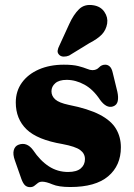

<svg xmlns="http://www.w3.org/2000/svg" viewBox="-20 -758 552 791"><path d="M254.5 -429Q223.5 -429 207.8 -415.2Q192 -401.5 192 -382Q192 -362.5 207.5 -348.5Q223 -334.5 263 -326Q344 -310 391 -285.5Q438 -261 458 -227.2Q478 -193.5 478 -151Q478 -76 425.8 -31.8Q373.5 12.5 269.5 12.5Q221.5 12.5 195.8 1.5Q170 -9.5 154 -9.5Q143 -9.5 135.8 -3.8Q128.5 2 121.5 7.5Q114.5 13 104 13Q91.5 13 83.2 5.5Q75 -2 68 -21L41.5 -96.5Q32 -122.5 36.8 -139.5Q41.5 -156.5 57 -162Q90.5 -174 116 -140Q145.5 -96 181.2 -72.8Q217 -49.5 260.5 -49.5Q295.5 -49.5 312.8 -64.2Q330 -79 330 -102.5Q330 -125.5 310.2 -140Q290.5 -154.5 237.5 -164.5Q134 -182 89.5 -225Q45 -268 45 -336Q45 -382.5 70.2 -417.5Q95.5 -452.5 140.2 -472Q185 -491.5 243 -491.5Q280 -491.5 302.5 -485.8Q325 -480 338.2 -474.5Q351.5 -469 360.5 -469Q377.5 -469 388 -480.2Q398.5 -491.5 413.5 -491.5Q424 -491.5 432.2 -484Q440.5 -476.5 444.5 -458L463.5 -380Q468.5 -357.5 465 -341.2Q461.5 -325 445.5 -319.5Q418.5 -310.5 392 -347Q364 -389.5 328 -409.2Q292 -429 254.5 -429ZM265.5 -659.5Q283 -698 305.5 -720Q328 -742 363.5 -736.5Q394.5 -732 410 -709.2Q425.5 -686.5 421.5 -661Q417 -634.5 399.8 -616.2Q382.5 -598 348.5 -580.5L264.5 -529Q253.5 -524.5 242.2 -524.8Q231 -525 224 -532Q216 -540 217.5 -549.8Q219 -559.5 224.5 -570Z"/></svg>

Font: Fraunces 9pt S050
Style: Bold
Weight: 700
Version: Version 1.000; ttfautohint (v1.8.3)